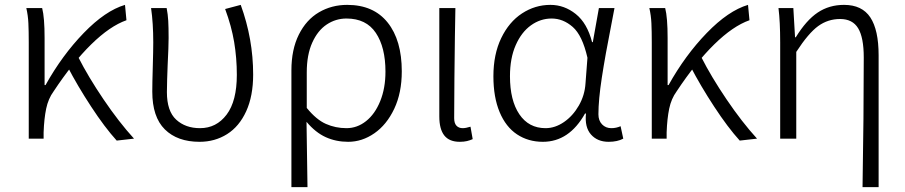

<svg xmlns="http://www.w3.org/2000/svg" viewBox="-20 -569 3715 788"><path d="M88 -536H153Q163 -497 163 -413V-220H167Q235 -342 323.5 -433.5Q412 -525 493 -549L499 -486Q431 -462 354.5 -387Q278 -312 200 -194Q178 -164 169.5 -123Q161 -82 159 -26V0H98V-395Q98 -441 96.5 -473.5Q95 -506 88 -536ZM257 -296 301 -335Q342 -254 405 -161Q468 -68 530 0L459 8Q410 -46 354 -131.5Q298 -217 257 -296Z M605 -193Q605 -226 607 -294Q609 -362 609 -395Q609 -474 600 -536H664Q669 -510 670.5 -483.5Q672 -457 672 -413Q672 -380 668 -300Q667 -271 666 -243.5Q665 -216 665 -191Q665 -113 703 -78Q741 -43 801 -43Q868 -43 910 -98.5Q952 -154 952 -262Q952 -331 941 -396.5Q930 -462 904 -532L968 -549Q1019 -409 1019 -263Q1019 -175 990.5 -112.5Q962 -50 912 -18.5Q862 13 799 13Q708 13 656.5 -38Q605 -89 605 -193Z M1405 -549Q1513 -549 1571 -476.5Q1629 -404 1629 -276Q1629 -188 1598 -122.5Q1567 -57 1516.5 -22Q1466 13 1409 13Q1359 13 1317 -6Q1275 -25 1238 -69Q1240 65 1242 199H1176V-280Q1176 -366 1206.5 -427Q1237 -488 1289 -518.5Q1341 -549 1405 -549ZM1562 -275Q1562 -375 1522.5 -434Q1483 -493 1402 -493Q1358 -493 1321 -468.5Q1284 -444 1261.5 -394Q1239 -344 1239 -272V-126Q1278 -78 1317.5 -60.5Q1357 -43 1402 -43Q1446 -43 1482.5 -72Q1519 -101 1540.5 -154Q1562 -207 1562 -275Z M1783 -91V-536H1849L1847 -419Q1846 -334 1845 -249.5Q1844 -165 1844 -84Q1844 -63 1853.5 -53Q1863 -43 1879 -43Q1892 -43 1911 -49L1920 2Q1909 7 1896.5 10Q1884 13 1867 13Q1824 13 1803.5 -13Q1783 -39 1783 -91Z M2005 -256Q2005 -346 2037 -412.5Q2069 -479 2122.5 -514Q2176 -549 2239 -549Q2296 -549 2343 -511.5Q2390 -474 2410 -396H2413L2438 -536H2502L2489 -468Q2464 -342 2450 -250.5Q2436 -159 2436 -100Q2436 -74 2451 -58.5Q2466 -43 2489 -43Q2509 -43 2527 -51L2538 0Q2514 13 2478 13Q2432 13 2405.5 -17Q2379 -47 2385 -103H2381Q2316 13 2208 13Q2148 13 2102 -17.5Q2056 -48 2030.5 -109Q2005 -170 2005 -256ZM2383 -227 2391 -332Q2370 -424 2330.5 -458.5Q2291 -493 2244 -493Q2198 -493 2159 -465Q2120 -437 2096.5 -383.5Q2073 -330 2073 -256Q2073 -157 2111.5 -100Q2150 -43 2219 -43Q2258 -43 2294.5 -68Q2331 -93 2355.5 -135.5Q2380 -178 2383 -227Z M2645 -536H2710Q2720 -497 2720 -413V-220H2724Q2792 -342 2880.5 -433.5Q2969 -525 3050 -549L3056 -486Q2988 -462 2911.5 -387Q2835 -312 2757 -194Q2735 -164 2726.5 -123Q2718 -82 2716 -26V0H2655V-395Q2655 -441 2653.5 -473.5Q2652 -506 2645 -536ZM2814 -296 2858 -335Q2899 -254 2962 -161Q3025 -68 3087 0L3016 8Q2967 -46 2911 -131.5Q2855 -217 2814 -296Z M3525 -333Q3525 -415 3502 -453Q3479 -491 3428 -491Q3378 -491 3338 -462Q3298 -433 3248 -356V0H3182V-395Q3182 -481 3175 -536H3236L3243 -416H3246Q3289 -486 3336 -517.5Q3383 -549 3444 -549Q3518 -549 3552 -497.5Q3586 -446 3586 -342V199H3520Q3525 -96 3525 -333Z"/></svg>

Font: 寒蝉端黑体 Light
Style: Regular
Weight: 300
Designer: ChillDuanSans {Warren2060}; 
Source Han Sans {Ryoko NISHIZUKA 西塚涼子 (kana, bopomofo & ideographs); Paul D. Hunt (Latin, G
Foundry: ChillType&Adobe
Version: Version 1.300;Glyphs 3.3 (3306)